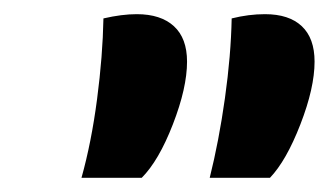

<svg xmlns="http://www.w3.org/2000/svg" viewBox="-20 -735 464 271"><path d="M126 -709Q152 -715 173 -715Q207 -715 225.5 -698Q244 -681 244 -648Q244 -611 224 -559.5Q204 -508 180 -484H95Q109 -534 117 -595Q125 -656 126 -709ZM307 -709Q331 -715 354 -715Q388 -715 406 -698Q424 -681 424 -648Q424 -611 404 -559.5Q384 -508 361 -484H276Q289 -536 297.5 -596.5Q306 -657 307 -709Z"/></svg>

Font: Sansita Medium Italic
Style: Regular
Weight: 500
Italic angle: -11°
Designer: Pablo Cosgaya
Foundry: Omnibus-Type
Version: Version 1.006